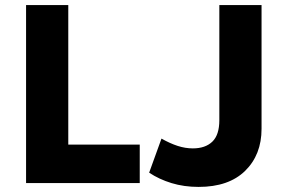

<svg xmlns="http://www.w3.org/2000/svg" viewBox="-20 -720 1130 755"><path d="M82.5 0V-700H248.5V-151.5H529.5V0ZM761 15Q703.5 15 654.5 0Q605.5 -15 566.5 -41L615 -175Q648.5 -156 678.8 -146.2Q709 -136.5 738 -136.5Q787.5 -136.5 815 -163Q842.5 -189.5 842.5 -247.5V-700H1008.5V-213.5Q1008.5 -111.5 944 -48.2Q879.5 15 761 15Z"/></svg>

Font: Geologica
Style: Bold
Weight: 700
Designer: Sindre Bremnes, Frode Helland
Foundry: Monokrom Skriftforlag AS
Version: Version 1.010; ttfautohint (v1.8.4.7-5d5b);gftools[0.9.28]